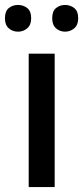

<svg xmlns="http://www.w3.org/2000/svg" viewBox="-33 -756 336 776"><path d="M188 0H83V-539H188ZM-13 -682Q-13 -711 2.5 -723.5Q18 -736 40 -736Q61 -736 77 -723.5Q93 -711 93 -682Q93 -655 77 -641.5Q61 -628 40 -628Q18 -628 2.5 -641.5Q-13 -655 -13 -682ZM178 -682Q178 -711 193.5 -723.5Q209 -736 230 -736Q251 -736 267 -723.5Q283 -711 283 -682Q283 -655 267 -641.5Q251 -628 230 -628Q209 -628 193.5 -641.5Q178 -655 178 -682Z"/></svg>

Font: Noto Sans Tai Tham Medium
Style: Regular
Weight: 500
Designer: Monotype Design Team 2013. Revised by David WIlliams 2020
Foundry: Monotype Imaging Inc.
Version: Version 2.002; ttfautohint (v1.8.4.7-5d5b)